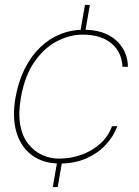

<svg xmlns="http://www.w3.org/2000/svg" viewBox="-20 -654 565 782"><path d="M195 108 214 -2H234L215 108ZM307 -524 326 -634H346L327 -524ZM224 12Q156 12 110.5 -21.5Q65 -55 47 -115.5Q29 -176 43 -256Q55 -323 81 -374.5Q107 -426 144 -461.5Q181 -497 226 -515Q271 -533 319 -533Q405 -533 452.5 -490Q500 -447 501 -382H479Q476 -442 433.5 -477.5Q391 -513 316 -513Q264 -513 212 -486Q160 -459 120.5 -402.5Q81 -346 65 -256Q54 -191 62.5 -144.5Q71 -98 95 -68Q119 -38 151.5 -23Q184 -8 220 -8Q268 -8 311.5 -23.5Q355 -39 388 -68.5Q421 -98 436 -140H458Q442 -97 409 -62.5Q376 -28 329.5 -8Q283 12 224 12Z"/></svg>

Font: DM Sans 10pt Thin
Style: Italic
Weight: 250
Italic angle: -10°
Version: Version 4.004;gftools[0.9.30]